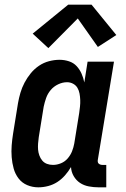

<svg xmlns="http://www.w3.org/2000/svg" viewBox="-20 -794 540 822"><path d="M144 8Q119 8 96.5 -1.5Q74 -11 59.5 -30Q45 -49 38.5 -72.5Q32 -96 30 -121Q28 -146 30 -171.5Q32 -197 36 -222L57 -352Q61 -375 67.5 -397Q74 -419 85 -440Q96 -461 111.5 -480Q127 -499 147 -512.5Q167 -526 190 -532Q213 -538 235 -538Q256 -538 275.5 -531.5Q295 -525 308 -511Q321 -497 329 -479Q337 -461 341 -441L355 -530H468L399 -111Q398 -107 398.5 -102Q399 -97 402 -94Q405 -91 409.5 -89.5Q414 -88 418 -88H435V8H402Q381 8 360 4Q339 0 322.5 -11Q306 -22 295.5 -40Q285 -58 284 -79Q273 -60 258 -43Q243 -26 225 -14.5Q207 -3 186 2.5Q165 8 144 8ZM207 -88Q224 -88 241 -95Q258 -102 270 -116Q282 -130 288.5 -146.5Q295 -163 298 -180L319 -310Q321 -324 322.5 -338Q324 -352 323.5 -366Q323 -380 320.5 -393.5Q318 -407 311.5 -418Q305 -429 293 -435.5Q281 -442 267 -442Q248 -442 229 -433Q210 -424 197 -408.5Q184 -393 177.5 -374.5Q171 -356 167 -337L146 -207Q144 -193 143 -179.5Q142 -166 143 -153.5Q144 -141 148.5 -128.5Q153 -116 161 -106.5Q169 -97 181 -92.5Q193 -88 207 -88ZM187 -588 120 -650 272 -774H372L478 -644L399 -593L313 -715Z"/></svg>

Font: Iosevka Slab
Style: Bold Italic
Weight: 700
Italic angle: -9°
Monospace: yes
Designer: Belleve Invis
Foundry: Belleve Invis
Version: Version 11.1.0; ttfautohint (v1.8.3)